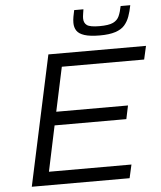

<svg xmlns="http://www.w3.org/2000/svg" viewBox="-60 -961 852 1013"><g transform="rotate(-5 366.0 -454.5)"><path d="M67 0 215 -688H732L716 -617H280L230 -383H610L595 -312H215L164 -71H601L585 0ZM495 -764Q443 -764 413.5 -773.5Q384 -783 372.5 -800.5Q361 -818 361 -842Q361 -858 364 -874.5Q367 -891 371 -909H420Q418 -895 416 -883Q414 -871 414 -861Q414 -837 430.5 -825Q447 -813 497 -813Q546 -813 569 -824Q592 -835 601.5 -856.5Q611 -878 617 -909H668Q662 -877 652.5 -850.5Q643 -824 626 -804.5Q609 -785 577 -774.5Q545 -764 495 -764Z"/></g></svg>

Font: Saira Expanded
Style: Italic
Weight: 400
Width: 7
Italic angle: -12°
Designer: Hector Gatti with collaboration of the Omnibus-Type team
Foundry: Omnibus-Type
Version: Version 1.101